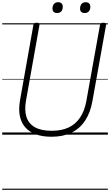

<svg xmlns="http://www.w3.org/2000/svg" viewBox="-20 -1221 998 1741"><path d="M447 19Q362 19 302 -4Q242 -27 206 -70Q170 -113 159 -174.5Q148 -236 162 -314L283 -996Q285 -1006 291.5 -1010.5Q298 -1015 314 -1015Q328 -1015 334 -1010.5Q340 -1006 338 -995L216 -310Q200 -222 220 -160.5Q240 -99 297 -67Q354 -35 449 -35Q538 -35 602 -65Q666 -95 706.5 -155.5Q747 -216 763 -305L887 -996Q889 -1006 895.5 -1010.5Q902 -1015 917 -1015Q946 -1015 942 -995L818 -304Q799 -198 751 -126Q703 -54 627 -17.5Q551 19 447 19ZM497 -1103Q478 -1103 467 -1113Q456 -1123 456 -1144Q456 -1168 469 -1184.5Q482 -1201 507 -1201Q527 -1201 538 -1190.5Q549 -1180 549 -1159Q549 -1134 536 -1118.5Q523 -1103 497 -1103ZM748 -1103Q728 -1103 717 -1113Q706 -1123 706 -1144Q706 -1168 719 -1184.5Q732 -1201 757 -1201Q776 -1201 787.5 -1190.5Q799 -1180 799 -1159Q799 -1134 786 -1118.5Q773 -1103 748 -1103ZM0 490H958V500H0ZM0 -20H958V0H0ZM0 -505H958V-500H0ZM0 -1010H958V-1000H0Z"/></svg>

Font: Playwrite ZA Guides
Style: Regular
Weight: 400
Designer: Veronika Burian, José Scaglione
Foundry: TypeTogether
Version: Version 1.003